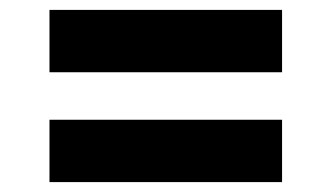

<svg xmlns="http://www.w3.org/2000/svg" viewBox="-20 -537 670 388"><path d="M80 -517H550V-391H80ZM80 -295H550V-169H80Z"/></svg>

Font: OVRPSS Recut ExtraBold
Style: Regular
Weight: 800
Designer: Giant Group
Foundry: Giant Group
Version: Version 1.001;hotconv 1.0.109;makeotfexe 2.5.65596